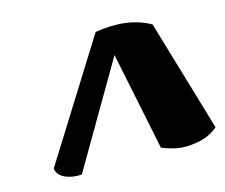

<svg xmlns="http://www.w3.org/2000/svg" viewBox="-77 -970 810 691"><g transform="rotate(-15 328.5 -624.5)"><path d="M56 -427 329 -863Q452 -883 534 -836L657 -420Q624 -392 579.5 -384.5Q535 -377 504.5 -383Q474 -389 448 -400L373 -765L148 -380Q111 -378 85 -390.5Q59 -403 56 -427Z"/></g></svg>

Font: Tillana ExtraBold
Style: Regular
Weight: 800
Designer: Lipi Raval (Devanagari, Latin), Jonny Pinhorn (Latin)
Foundry: Indian Type Foundry
Version: Version 2.003;PS 1.0;hotconv 1.0.79;makeotf.lib2.5.61930; tt